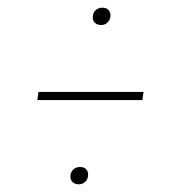

<svg xmlns="http://www.w3.org/2000/svg" viewBox="-20 -580 450 499"><path d="M163 -121Q163 -132 170 -139Q177 -146 188 -146Q198 -146 203.5 -140.5Q209 -135 209 -126Q209 -115 202 -108Q195 -101 185 -101Q175 -101 169 -106.5Q163 -112 163 -121ZM221 -535Q221 -546 228 -553Q235 -560 246 -560Q256 -560 261.5 -554.5Q267 -549 267 -540Q267 -529 260 -522Q253 -515 243 -515Q233 -515 227 -520.5Q221 -526 221 -535ZM77 -320 80 -341H353L350 -320Z"/></svg>

Font: Fira Sans Extra Condensed Thin
Style: Italic
Weight: 250
Width: 3
Italic angle: -8°
Designer: Carrois Corporate & Edenspiekermann AG
Foundry: Carrois Corporate GbR & Edenspiekermann AG
Version: Version 4.203